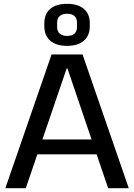

<svg xmlns="http://www.w3.org/2000/svg" viewBox="-20 -985 702 1005"><path d="M250 -700H412L654 0H546L333 -627H329L115 0H8ZM154 -255H506V-177H154ZM331 -745Q274 -745 243 -772Q212 -799 212 -848V-863Q212 -912 243 -938.5Q274 -965 331 -965Q388 -965 419 -938.5Q450 -912 450 -863V-848Q450 -799 419 -772Q388 -745 331 -745ZM331 -797Q357 -797 370 -809Q383 -821 383 -845V-866Q383 -889 370 -901Q357 -913 331 -913Q306 -913 292.5 -901Q279 -889 279 -866V-845Q279 -821 292.5 -809Q306 -797 331 -797Z"/></svg>

Font: Pathway Extreme 8pt Thin 12pt Medium
Style: Regular
Weight: 500
Version: Version 1.001;gftools[0.9.26]